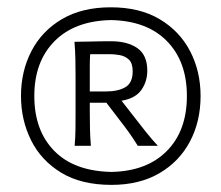

<svg xmlns="http://www.w3.org/2000/svg" viewBox="-20 -765 606 526"><path d="M285.5 -258.5Q202.5 -258.5 147.5 -292Q92.5 -325.5 65 -381Q37.5 -436.5 37.5 -502Q37.5 -570 66.2 -625.2Q95 -680.5 150 -712.8Q205 -745 283.5 -745Q363 -745 417.8 -712.2Q472.5 -679.5 501 -624.5Q529.5 -569.5 529.5 -502Q529.5 -432 500.2 -377Q471 -322 416.2 -290.2Q361.5 -258.5 285.5 -258.5ZM285.5 -294Q382.5 -296 437.2 -351.5Q492 -407 492 -502Q492 -596.5 437.5 -652.2Q383 -708 284 -710Q184.5 -708 129.2 -652Q74 -596 74 -502Q74 -407.5 128.5 -351.8Q183 -296 285.5 -294ZM184.5 -365.5Q186.5 -389.5 186.8 -411.2Q187 -433 187 -459.5V-555.5Q187 -581.5 186.5 -604Q186 -626.5 184 -650.5Q203 -650.5 228 -651.2Q253 -652 284.5 -652Q329.5 -652 356.5 -633Q383.5 -614 383.5 -571.5Q383.5 -541.5 367.2 -518.5Q351 -495.5 313 -489L345 -448Q361.5 -426.5 379.2 -404.2Q397 -382 412.5 -365.5H357.5Q345.5 -385 333.5 -401.8Q321.5 -418.5 309 -434.5L271.5 -483.5H226V-459.5Q226 -433 226.5 -411.2Q227 -389.5 229 -365.5ZM283 -616.5H227Q226 -601 226 -585.2Q226 -569.5 226 -551.5V-514.5H271Q303.5 -514.5 323.5 -526.2Q343.5 -538 343.5 -569.5Q343.5 -592 333 -601.8Q322.5 -611.5 308.2 -614Q294 -616.5 283 -616.5Z"/></svg>

Font: Commissioner Flair Light
Style: Regular
Weight: 300
Designer: Kostas Bartsokas
Foundry: Kostas Bartsokas
Version: Version 1.000; ttfautohint (v1.8.3)